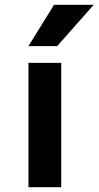

<svg xmlns="http://www.w3.org/2000/svg" viewBox="-20 -783 412 803"><path d="M206 -763H372L219 -590H99ZM99 0V-520H236V0Z"/></svg>

Font: M PLUS 1p
Style: Bold
Weight: 700
Version: Version 1.062